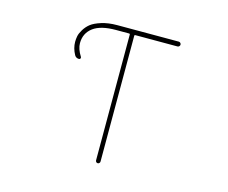

<svg xmlns="http://www.w3.org/2000/svg" viewBox="-102 -894 1204 1013"><g transform="rotate(15 500.0 -388.0)"><path d="M496.1 -35.2V-722.7Q496.1 -726.6 491.2 -726.6H418.9Q336.9 -726.6 295.9 -696.3Q253.9 -665 253.9 -610.4Q253.9 -579.1 277.3 -542Q280.3 -537.1 277.8 -532.7Q275.4 -528.3 270.5 -528.3Q253.9 -528.3 246.1 -542Q227.5 -576.2 227.5 -610.4Q227.5 -626 230.5 -641.6Q233.4 -657.2 246.1 -678.2Q258.8 -699.2 277.8 -714.4Q296.9 -729.5 334 -741.2Q371.1 -752.9 418.9 -752.9H755.9Q760.7 -752.9 764.6 -749Q768.6 -745.1 768.6 -739.7Q768.6 -734.4 764.6 -730.5Q760.7 -726.6 755.9 -726.6H525.4Q520.5 -726.6 520.5 -722.7V-35.2Q520.5 -30.3 517.1 -26.4Q513.7 -22.5 508.3 -22.5Q502.9 -22.5 499.5 -26.4Q496.1 -30.3 496.1 -35.2Z"/></g></svg>

Font: Rounded-X Mgen+ 1mn thin
Style: Regular
Weight: 100
Designer: [Source Han Sans]
Ryoko NISHIZUKA  (kana & ideographs); Paul D. Hunt (Latin, Greek & Cyrillic); Wenlong ZHANG  (bopomofo
Version: Version 1.059.20150602